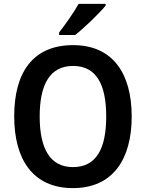

<svg xmlns="http://www.w3.org/2000/svg" viewBox="-20 -957 750 987"><path d="M523 -928V-937H384C359 -892 317 -833 284 -790V-777H366C414 -814 492 -890 523 -928ZM657 -358C657 -579 560 -725 356 -725C151 -725 53 -587 53 -359C53 -139 148 10 355 10C560 10 657 -138 657 -358ZM184 -358C184 -524 237 -618 356 -618C474 -618 526 -525 526 -358C526 -191 474 -98 355 -98C238 -98 184 -192 184 -358Z"/></svg>

Font: Noto Sans Thai Looped SemiCondensed SemiBold
Style: Regular
Weight: 600
Width: 4
Designer: Sasikarn Vongin, Ben Mitchell
Foundry: The Fontpad Ltd
Version: Version 1.001